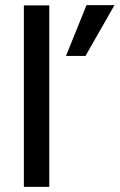

<svg xmlns="http://www.w3.org/2000/svg" viewBox="-20 -728 466 748"><path d="M237 -510 317 -708H426L313 -510ZM73 0V-707H172V0Z"/></svg>

Font: Hind Medium
Style: Regular
Weight: 500
Designer: Manushi Parikh, Satya Rajpurohit
Foundry: Indian Type Foundry
Version: Version 1.201;PS 1.0;hotconv 1.0.78;makeotf.lib2.5.61930; tt